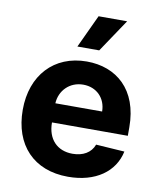

<svg xmlns="http://www.w3.org/2000/svg" viewBox="-87 -846 772 926"><g transform="rotate(10 299.0 -383.0)"><path d="M308.9 10.7C443.9 10.7 534.8 -55 556.1 -156.2L416.2 -165.5C400.9 -123.9 361.9 -102.3 311.4 -102.3C235.8 -102.3 187.9 -152.3 187.9 -233.7V-234H559.3V-275.6C559.3 -460.9 447.1 -552.6 302.9 -552.6C142.4 -552.6 38.4 -438.6 38.4 -270.2C38.4 -97.3 141 10.7 308.9 10.7ZM187.9 -327.8C191.1 -389.9 238.3 -439.6 305.4 -439.6C371.1 -439.6 416.5 -392.8 416.9 -327.8ZM245 -615.8H351.9L460.2 -777.3H320.3Z"/></g></svg>

Font: Karasuma Gothic
Style: Bold
Weight: 700
Designer: Rasmus Andersson / Ryoko Nishizuka
Foundry: Genbu
Version: Version 1.00